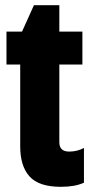

<svg xmlns="http://www.w3.org/2000/svg" viewBox="-20 -712 359 741"><path d="M247 -127Q278 -127 304 -141V-7Q270 9 215 9Q130 9 94 -31Q58 -71 58 -147V-463H5V-590H65L111 -692H209V-590H298V-463H209V-163Q209 -127 247 -127Z"/></svg>

Font: Khand
Style: Bold
Weight: 700
Designer: Devanagari: Sanchit Sawaria, Jyotish Sonowal; Latin: Satya Rajpurohit
Foundry: Indian Type Foundry
Version: Version 1.101;PS 1.0;hotconv 1.0.78;makeotf.lib2.5.61930; tt